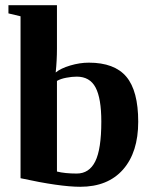

<svg xmlns="http://www.w3.org/2000/svg" viewBox="-20 -714 596 744"><path d="M372.6 -242.7Q372.6 -333 350.3 -375Q328.1 -417 277.3 -417Q258.8 -417 236.8 -412.8Q214.8 -408.7 200.7 -400.4V-49.3Q231.9 -41.5 277.3 -41.5Q325.7 -41.5 349.1 -88.6Q372.6 -135.7 372.6 -242.7ZM59.6 -650.9 12.7 -662.1V-693.8H200.7V-525.4Q200.7 -480 195.8 -433.1Q215.3 -449.2 252.2 -460.2Q289.1 -471.2 324.2 -471.2Q423.8 -471.2 469.7 -416.5Q515.6 -361.8 515.6 -242.2Q515.6 -124 456.8 -57.1Q397.9 9.8 291 9.8Q211.9 9.8 59.6 -23.4Z"/></svg>

Font: Tinos
Style: Bold
Weight: 700
Designer: Steve Matteson
Foundry: Monotype Imaging Inc.
Version: Version 1.23